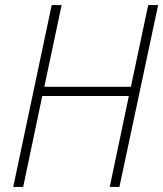

<svg xmlns="http://www.w3.org/2000/svg" viewBox="-20 -734 641 754"><path d="M32 0H71L146 -357H486L411 0H449L601 -714H562L494 -393H154L222 -714H183Z"/></svg>

Font: Noto Sans SemiCondensed ExtraLight
Style: Italic
Weight: 200
Width: 4
Italic angle: -12°
Designer: Monotype Design Team
Foundry: Monotype Imaging Inc.
Version: Version 2.013